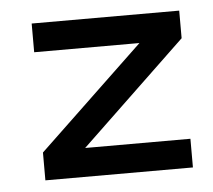

<svg xmlns="http://www.w3.org/2000/svg" viewBox="-36 -394 481 433"><g transform="rotate(-5 204.0 -177.5)"><path d="M50.3 -355H384.3V-292.5L146 -64.9H384.3V0H50.3V-63L288.6 -290H50.3Z"/></g></svg>

Font: Fibel Vienna LRS
Style: Regular
Weight: 400
Designer: Peter Wiegel
Foundry: Peter Wioegel
Version: Version 000.000